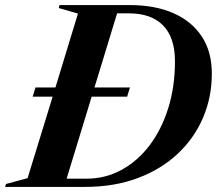

<svg xmlns="http://www.w3.org/2000/svg" viewBox="-64 -735 856 755"><path d="M64.5 -355 75.5 -391H154L242.5 -681.5L167 -703.5L170 -715H447.5Q545 -715 617.2 -683.5Q689.5 -652 729.2 -592Q769 -532 769 -445.5Q769 -354 735 -273.5Q701 -193 636 -131.5Q571 -70 478.5 -35Q386 0 268.5 0H-44L-40.5 -11.5L44.5 -34.5L143 -355ZM277.5 -32.5Q350 -32.5 413 -66.5Q476 -100.5 523.2 -162.2Q570.5 -224 597.2 -308.5Q624 -393 624 -494.5Q624 -587 577.5 -634.8Q531 -682.5 443 -682.5H396.5L307.5 -391H447L436 -355H296.5L198 -32.5Z"/></svg>

Font: Newsreader Display SemiBold
Style: Italic
Weight: 600
Italic angle: -17°
Designer: Hugues Gentile
Foundry: Production Type
Version: Version 1.001